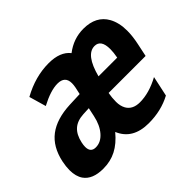

<svg xmlns="http://www.w3.org/2000/svg" viewBox="-127 -751 957 957"><g transform="rotate(-45 351.5 -272.5)"><path d="M300.3 -555.2Q380.9 -555.2 416.5 -509.8Q474.1 -554.2 543.9 -554.2Q633.3 -554.2 669.9 -488.8Q691.9 -449.2 691.9 -392.6Q691.9 -354 682.1 -308.1L667.5 -238.8H406.7Q401.4 -210 401.4 -181.2Q401.4 -152.3 413.1 -130.9Q433.6 -95.2 484.4 -95.2Q549.8 -95.2 622.6 -134.8L599.6 -27.8Q529.8 9.8 441.9 9.8Q329.1 9.8 292.5 -78.1Q254.9 -32.7 213.6 -11.5Q172.4 9.8 121.1 9.8Q45.9 9.8 15.6 -33.2Q-3.4 -60.5 -3.4 -104.5Q-3.4 -129.4 2.9 -160.2Q21 -245.1 76.7 -287.4Q132.3 -329.6 228 -334L300.8 -336.9L309.1 -375Q312 -390.1 312 -402.3Q312 -452.1 259.3 -452.1Q210.9 -452.1 139.2 -414.1L113.3 -503.9Q205.6 -555.2 300.3 -555.2ZM567.4 -387.2Q567.4 -454.1 522.5 -454.1Q461.4 -454.1 429.7 -333H561.5Q567.4 -364.3 567.4 -387.2ZM133.8 -131.3Q133.8 -91.8 169.9 -91.8Q206.1 -91.8 234.1 -123.8Q262.2 -155.8 273.4 -209L283.2 -254.9L242.7 -252.9Q198.2 -250.5 172.6 -227.5Q147 -204.6 137.2 -159.2Q133.8 -143.6 133.8 -131.3Z"/></g></svg>

Font: Open Sans Hebrew Condensed
Style: Bold Italic
Weight: 700
Width: 3
Italic angle: -12°
Foundry: Ascender Corporation, Yanek Iontef
Version: Version 2.001;PS 002.001;hotconv 1.0.70;makeotf.lib2.5.58329